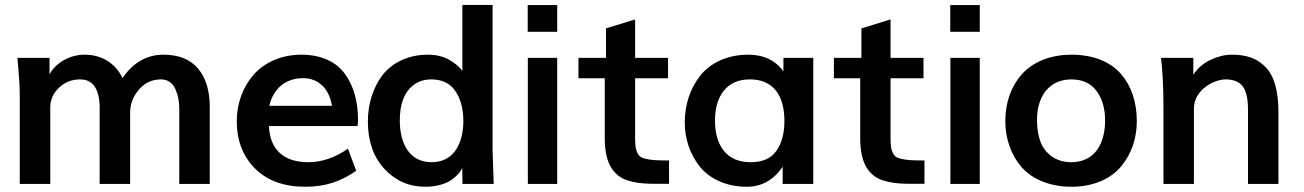

<svg xmlns="http://www.w3.org/2000/svg" viewBox="-20 -731 5184 763"><path d="M179.7 0V-304.2C179.7 -334 190.9 -359.9 213.9 -381.8C236.8 -404.3 265.1 -415.5 299.3 -415.5C338.4 -415.5 358.4 -392.1 367.7 -362.8C374 -342.8 376 -325.7 376 -306.2V0H497.1V-283.7C497.1 -316.9 508.8 -347.2 531.7 -374.5C554.7 -401.9 584.5 -415.5 620.1 -415.5C647.5 -415.5 668 -399.9 677.7 -375C688 -351.1 692.4 -326.7 692.4 -299.8V0H813.5V-307.1C813.5 -371.1 797.9 -421.9 767.1 -458.5C736.3 -495.1 690.4 -513.7 629.4 -513.7C564 -513.7 509.8 -482.9 466.8 -420.9C438 -481.9 381.3 -513.7 316.9 -513.7C287.1 -513.7 259.3 -506.3 233.4 -491.7C208 -477.1 189 -458.5 176.8 -435.5V-501H49.3L53.7 -446.3C57.1 -409.7 58.6 -374.5 58.6 -339.8V0Z M1050.3 -310.5C1065.9 -378.9 1114.7 -420.4 1184.6 -420.4C1243.7 -420.4 1287.6 -381.3 1299.3 -310.5ZM1193.4 11.2C1271.5 11.2 1332.5 -8.8 1395.5 -52.2L1362.8 -140.1C1311.5 -104.5 1258.8 -86.4 1204.6 -86.4C1112.3 -86.4 1052.7 -132.3 1048.8 -230H1400.4C1401.9 -234.9 1402.8 -242.2 1402.8 -251.5C1402.8 -325.7 1386.7 -386.7 1352.1 -435.5C1317.4 -484.9 1257.3 -513.7 1177.7 -513.7C1098.1 -513.7 1030.8 -482.9 987.8 -434.1C945.3 -385.3 920.9 -320.3 920.9 -250C920.9 -172.4 945.3 -109.4 993.7 -61C1042.5 -12.7 1108.9 11.2 1193.4 11.2Z M1695.3 -86.4C1603.5 -86.4 1568.8 -165.5 1568.8 -252C1568.8 -314 1584 -361.8 1622.6 -392.6C1642.1 -407.7 1666 -415.5 1694.3 -415.5C1736.8 -415.5 1768.6 -399.9 1789.6 -369.1C1810.5 -338.4 1821.3 -298.8 1821.3 -250C1821.3 -166 1786.6 -86.4 1695.3 -86.4ZM1670.4 11.2C1713.9 11.2 1752 -0.5 1774.9 -16.6C1797.9 -33.7 1811 -48.8 1816.9 -64L1817.9 0H1941.9C1939 -87.4 1937.5 -131.8 1937.5 -133.8V-711.4H1817.4V-448.2C1808.1 -463.4 1791 -478 1767.1 -492.2C1743.2 -506.3 1714.4 -513.7 1679.7 -513.7C1603 -513.7 1539.1 -482.4 1500.5 -433.1C1462.9 -383.8 1441.9 -318.8 1441.9 -248C1441.9 -170.4 1463.9 -107.4 1507.3 -60.1C1551.3 -12.7 1605.5 11.2 1670.4 11.2Z M2194.3 -604.5V-710.9H2077.1V-604.5ZM2194.3 0V-501H2077.6V0Z M2638.7 -93.3C2613.8 -93.3 2594.7 -93.8 2581.1 -94.7C2567.4 -95.7 2554.7 -97.7 2543 -100.6C2531.7 -103.5 2523.4 -107.9 2518.6 -114.3C2508.8 -127.4 2503.9 -145 2503.9 -176.3V-419.9H2634.8V-501H2503.9V-653.8L2388.2 -618.2V-501H2278.8V-419.9H2383.3V-183.6C2383.3 -89.4 2411.1 -44.9 2456.1 -21C2477.5 -10.7 2510.3 -3.9 2539.1 -2C2553.2 -1 2570.3 -0.5 2589.8 -0.5H2638.7Z M2962.9 -86.4C2916.5 -86.4 2880.9 -101.6 2856.9 -131.3C2833 -161.1 2821.3 -201.2 2821.3 -251.5C2821.3 -301.8 2833 -341.3 2856.9 -371.1C2880.9 -400.9 2915.5 -415.5 2960.4 -415.5C3052.2 -415.5 3097.2 -352.5 3097.2 -250.5C3097.2 -200.7 3086.4 -160.6 3064.9 -130.9C3043.9 -101.1 3009.8 -86.4 2962.9 -86.4ZM2947.8 11.2C3006.3 11.2 3053.7 -15.1 3090.3 -68.4V0H3211.9V-501H3093.3V-447.8C3060.5 -491.7 3014.2 -513.7 2953.6 -513.7C2870.1 -513.7 2802.7 -481 2762.2 -429.7C2722.7 -378.9 2701.2 -314.9 2701.2 -245.1C2701.2 -179.2 2721.7 -118.2 2760.7 -69.3C2799.8 -20.5 2866.2 11.2 2947.8 11.2Z M3653.8 -93.3C3628.9 -93.3 3609.9 -93.8 3596.2 -94.7C3582.5 -95.7 3569.8 -97.7 3558.1 -100.6C3546.9 -103.5 3538.6 -107.9 3533.7 -114.3C3523.9 -127.4 3519 -145 3519 -176.3V-419.9H3649.9V-501H3519V-653.8L3403.3 -618.2V-501H3293.9V-419.9H3398.4V-183.6C3398.4 -89.4 3426.3 -44.9 3471.2 -21C3492.7 -10.7 3525.4 -3.9 3554.2 -2C3568.4 -1 3585.4 -0.5 3605 -0.5H3653.8Z M3873.5 -604.5V-710.9H3756.3V-604.5ZM3873.5 0V-501H3756.8V0Z M4238.8 11.2C4323.2 11.2 4393.1 -19.5 4434.1 -68.4C4475.6 -117.2 4497.6 -179.7 4497.6 -249.5C4497.6 -323.7 4477.1 -387.2 4436 -435.5C4395 -484.4 4325.7 -513.7 4238.3 -513.7C4152.8 -513.7 4083 -483.9 4040 -435.1C3997.6 -386.7 3975.1 -322.8 3975.1 -250.5C3975.1 -179.7 3997.6 -116.2 4039.1 -67.4C4081.5 -19 4151.4 11.2 4238.8 11.2ZM4236.3 -86.4C4174.3 -86.4 4131.3 -122.1 4113.8 -170.4C4105.5 -194.3 4101.1 -221.7 4101.1 -252C4099.6 -341.3 4144.5 -415 4236.8 -415.5C4281.2 -415.5 4314.9 -400.4 4337.4 -369.6C4360.4 -338.9 4371.6 -299.8 4371.6 -252C4371.6 -165.5 4334.5 -86.4 4236.3 -86.4Z M4724.6 0V-299.8C4724.6 -374.5 4805.2 -415.5 4850.1 -415.5C4881.8 -415.5 4904.8 -406.2 4918.5 -387.7C4932.6 -369.6 4939.5 -338.4 4939.5 -293.9V0H5060.5V-285.6C5060.5 -371.1 5042.5 -431.2 5008.8 -464.8C4975.6 -499.5 4933.1 -513.7 4875 -513.7C4848.1 -513.7 4819.8 -506.8 4791 -493.2C4762.2 -480 4739.3 -460 4722.2 -434.1V-501H4593.8L4596.2 -479.5C4597.7 -465.3 4599.6 -442.4 4601.1 -410.6C4602.5 -378.9 4603.5 -345.7 4603.5 -310.1V0Z"/></svg>

Font: Ride
Style: Bold
Weight: 700
Version: Version 3.000